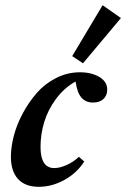

<svg xmlns="http://www.w3.org/2000/svg" viewBox="-20 -700 480 731"><path d="M295.9 -459 254.9 -486.3 370.6 -680.2 440.4 -631.3ZM127.4 11.2Q76.2 11.2 48.8 -18.3Q21.5 -47.9 21.5 -103Q21.5 -140.1 32.7 -183.1Q43.9 -226.1 66.9 -268.8Q89.8 -311.5 120.4 -346.4Q150.9 -381.3 193.8 -403.1Q236.8 -424.8 284.2 -424.8Q328.1 -424.8 358.2 -407Q388.2 -389.2 388.2 -358.4Q388.2 -336.4 373.8 -323Q359.4 -309.6 334.5 -309.6Q306.2 -309.6 290 -328.4Q273.9 -347.2 267.6 -389.6Q224.6 -365.7 193.6 -324Q162.6 -282.2 148.4 -235.4Q134.3 -188.5 134.3 -140.6Q134.3 -60.1 186.5 -60.1Q208 -60.1 233.9 -71.8Q259.8 -83.5 280.3 -103L300.8 -85Q272.9 -41.5 225.6 -15.1Q178.2 11.2 127.4 11.2Z"/></svg>

Font: Elstob 18pt
Style: Bold Italic
Weight: 700
Italic angle: -20°
Designer: Peter S. Baker
Version: Version 1.015